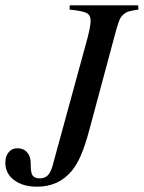

<svg xmlns="http://www.w3.org/2000/svg" viewBox="-21 -682 539 720"><path d="M497.1 -662.1 498 -646Q474.1 -642.6 462.9 -639.4Q451.7 -636.2 441.9 -627.7Q432.1 -619.1 427.2 -607.4Q422.4 -595.7 415 -570.8L314 -194.8Q298.3 -136.2 282.7 -100.1Q267.1 -64 247.1 -40Q197.8 18.1 118.2 18.1Q64.9 18.1 32 -6.6Q-1 -31.2 -1 -71.8Q-1 -96.2 11.5 -111.1Q23.9 -126 43.9 -126Q67.4 -126 81.1 -110.4Q94.7 -94.7 94.2 -67.9Q93.8 -35.6 100.8 -24.4Q107.9 -13.2 128.9 -13.2Q147.9 -13.2 159.4 -25.6Q170.9 -38.1 178.2 -67.9L307.1 -539.1Q318.8 -584.5 318.8 -604Q318.8 -625 304 -633.1Q289.1 -641.1 240.2 -646V-662.1Z"/></svg>

Font: Accordance
Style: Italic
Weight: 400
Italic angle: -11°
Version: Version 1.2 (build January 31, 2020) Miklal Software Solutio